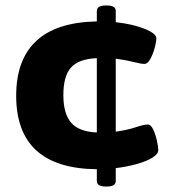

<svg xmlns="http://www.w3.org/2000/svg" viewBox="-20 -609 620 700"><path d="M365 71Q333 71 333 51V8Q39 5 39 -260Q39 -391 112 -459.5Q185 -528 333 -531V-569Q333 -589 365 -589H370Q402 -589 402 -569V-528Q440 -524 473.5 -515Q507 -506 528.5 -494Q550 -482 550 -469Q550 -457 544 -434.5Q538 -412 528 -394Q518 -376 507 -376Q494 -376 467 -383Q440 -390 402 -395V-129Q445 -135 474.5 -145Q504 -155 519 -155Q530 -155 538.5 -137Q547 -119 552 -96.5Q557 -74 557 -62Q557 -47 534.5 -33.5Q512 -20 477 -10.5Q442 -1 402 4V51Q402 71 370 71ZM211 -262Q211 -195 239 -162Q267 -129 333 -126V-397Q267 -394 239 -363Q211 -332 211 -262Z"/></svg>

Font: Asap Expanded ExtraBold
Style: Regular
Weight: 800
Width: 7
Designer: Pablo Cosgaya
Foundry: Omnibus-Type
Version: Version 3.001; ttfautohint (v1.8.4.7-5d5b)